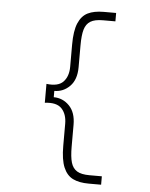

<svg xmlns="http://www.w3.org/2000/svg" viewBox="-56 -762 712 911"><g transform="rotate(5 300.0 -307.0)"><path d="M265 -443V-548Q265 -614 280.5 -650.5Q296 -687 325.5 -701.5Q355 -716 401 -716H460V-676H401Q362 -676 341.5 -663.5Q321 -651 313 -624Q305 -597 305 -548V-444Q305 -385 274 -353.5Q243 -322 200 -322V-292Q243 -292 274 -260.5Q305 -229 305 -170V-66Q305 -17 313 10Q321 37 341.5 49.5Q362 62 401 62H460V102H401Q355 102 325.5 87.5Q296 73 280.5 36.5Q265 0 265 -66V-171Q265 -217 240.5 -243Q216 -269 160 -262V-352Q216 -345 240.5 -371Q265 -397 265 -443Z"/></g></svg>

Font: Fliege Mono Thin
Style: Regular
Weight: 100
Version: Version 0.020;Glyphs 3.3 (3306)